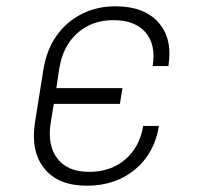

<svg xmlns="http://www.w3.org/2000/svg" viewBox="-20 -580 640 610"><path d="M256 10Q165 10 121 -44.5Q77 -99 91 -190L118 -360Q128 -421 159 -465.5Q190 -510 238.5 -535Q287 -560 347 -560Q438 -560 483.5 -508.5Q529 -457 515 -370H465Q476 -438 442.5 -477Q409 -516 340 -516Q272 -516 225.5 -474.5Q179 -433 168 -360L159 -300H369L361 -250H151L141 -190Q130 -118 162.5 -76Q195 -34 263 -34Q332 -34 378 -73.5Q424 -113 435 -180H485Q471 -93 409 -41.5Q347 10 256 10Z"/></svg>

Font: JetBrains Mono Thin
Style: Italic
Weight: 100
Italic angle: -9°
Monospace: yes
Designer: Philipp Nurullin, Konstantin Bulenkov
Foundry: JetBrains
Version: Version 2.305; ttfautohint (v1.8.4.7-5d5b)